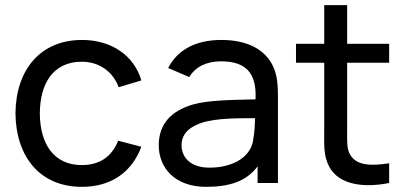

<svg xmlns="http://www.w3.org/2000/svg" viewBox="-20 -710 1570 745"><path d="M297.5 15C409 15 490.5 -39.5 528.5 -140.5L438.5 -164C414 -102.5 367.5 -69.5 297.5 -69.5C190 -69.5 135.5 -149.5 134.5 -270C135.5 -387 186.5 -470.5 297.5 -470.5C363 -470.5 417.5 -434 440.5 -371.5L528.5 -398C500 -495 412 -555 298.5 -555C136 -555 41.5 -438.5 40 -270C41.5 -104.5 133 15 297.5 15Z M632.5 -446 714.5 -411C740 -453.5 785 -472 838 -472C935 -472 976.5 -425.5 971.5 -324.5C871.5 -322 790 -321.5 728.5 -304.5C646.5 -280.5 596 -231 596 -146C596 -59 658.5 15 779.5 15C867.5 15 935.5 -5 979.5 -64.5V0H1058.5V-334C1058.5 -377 1056 -416.5 1041 -449.5C1010 -520 936.5 -555 839 -555C736.5 -555 667.5 -514.5 632.5 -446ZM684.5 -146.5C684.5 -197 724 -221.5 768.5 -235.5C821 -250.5 893 -251.5 969.5 -251.5C969 -225.5 967.5 -193.5 963 -172.5C957.5 -105 889 -59.5 793 -59.5C716 -59.5 684.5 -102 684.5 -146.5Z M1490 0V-76.5C1416 -65 1362 -68 1338 -111C1325 -133.5 1327 -163.5 1327 -208V-466.5H1490V-540H1327V-690H1238V-540H1128.5V-466.5H1238V-204C1238 -148 1235 -107 1256.5 -65C1294 8.5 1393.5 19.5 1490 0Z"/></svg>

Font: Eudonet Medium
Style: Regular
Weight: 500
Designer: Mikhail Sharanda
Foundry: Mikhail Sharanda
Version: Version 4.503;Glyphs 3.1.2 (3151)